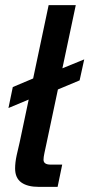

<svg xmlns="http://www.w3.org/2000/svg" viewBox="-20 -730 349 750"><path d="M132 0Q87 0 63 -17.5Q39 -35 39 -72Q39 -95 45 -123Q51 -151 57 -175L170 -710H276L161 -167Q157 -148 153.5 -132Q150 -116 150 -106Q150 -87 178 -87H223L205 0ZM13 -308 30 -390 151 -441 167 -440 309 -498 291 -416 162 -362H142Z"/></svg>

Font: Geist Medium
Style: Italic
Weight: 500
Italic angle: -12°
Designer: Basement.studio, Andrés Briganti, Mateo Zaragoza
Foundry: Basement.studio, Vercel, Andrés Briganti, Guido Ferreyra, Mateo Zaragoza
Version: Version 1.500; ttfautohint (v1.8.4.7-5d5b)